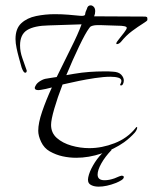

<svg xmlns="http://www.w3.org/2000/svg" viewBox="-20 -566 571 718"><path d="M265 24Q239 24 214 18.5Q189 13 166 0Q145 -12 134 -35Q123 -58 123 -77Q123 -106 137.5 -148.5Q152 -191 174 -239Q162 -236 151.5 -233.5Q141 -231 133 -230Q131 -230 128.5 -229.5Q126 -229 124 -229Q110 -229 110 -237Q110 -240 112 -243.5Q114 -247 115 -249Q120 -257 132 -264Q144 -271 154 -272Q162 -273 172 -275Q182 -277 192 -278Q219 -334 245.5 -386.5Q272 -439 285 -475L163 -471Q108 -470 81.5 -453.5Q55 -437 55 -396Q55 -373 63.5 -349Q72 -325 79 -305Q79 -304 79.5 -303.5Q80 -303 80 -302Q80 -294 74 -294Q68 -294 61 -313Q57 -327 51 -349Q45 -371 42 -386Q40 -395 39 -404Q38 -413 38 -420Q38 -459 59.5 -479Q81 -499 115 -506Q149 -513 185 -513Q211 -513 235.5 -511Q260 -509 279 -507Q298 -505 298.5 -513Q299 -521 305 -533Q308 -546 319 -546Q325 -546 330.5 -540.5Q336 -535 336 -524Q336 -514 332 -505L524 -504L530 -502Q532 -495 531 -491Q531 -488 514 -477.5Q497 -467 474 -450Q451 -433 432 -409Q424 -401 417 -401Q415 -401 415 -403Q415 -408 422 -416Q423 -418 429 -425Q435 -432 444 -444Q449 -451 451.5 -455Q454 -459 454 -462Q454 -470 418 -470Q402 -470 387.5 -471Q373 -472 358 -472Q351 -472 343 -472Q335 -472 327 -470Q323 -469 320 -467.5Q317 -466 313 -460Q300 -443 276 -393Q252 -343 228 -285L257 -290Q286 -295 314 -297Q342 -299 367 -299Q376 -299 385 -299Q394 -299 402 -298Q424 -297 433.5 -286.5Q443 -276 443 -265Q443 -258 440 -252Q437 -246 432 -246.5Q427 -247 431 -253Q434 -259 434 -263Q434 -272 422.5 -275.5Q411 -279 393 -279Q368 -279 335 -274Q302 -269 275.5 -263.5Q249 -258 241 -256L214 -250Q195 -201 183 -159.5Q171 -118 171 -99Q171 -69 192.5 -50Q214 -31 247 -21.5Q280 -12 314 -12Q361 -12 408.5 -30.5Q456 -49 486 -86Q489 -91 492 -91Q493 -91 493 -88Q493 -86 491 -81Q489 -76 484 -70Q475 -60 465 -51Q455 -42 444 -34Q407 -8 359.5 8Q312 24 265 24ZM349 132Q329 132 317.5 124Q306 116 310 97Q314 77 328 52.5Q342 28 360 9.5Q378 -9 394 -10Q397 -10 397 -5Q373 20 359 45Q345 70 345 87Q345 108 371 108Q388 108 408 101Q419 96 426 93.5Q433 91 434 91Q443 91 443 96Q443 102 434.5 107.5Q426 113 414 118Q378 132 349 132Z"/></svg>

Font: Grey Qo
Style: Regular
Weight: 400
Designer: Robert E. Leuschke
Foundry: Robert E. Leuschke
Version: Version 2.010